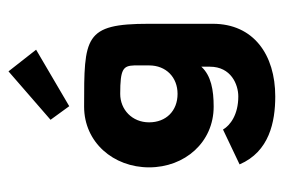

<svg xmlns="http://www.w3.org/2000/svg" viewBox="-128 -387 668 452"><g transform="rotate(-90 206.0 -161.0)"><path d="M376 -145C376 -297 345 -297 181 -297C97 -297 38 -228 38 -144C38 -60 97 8 181 8C220 8 254 2 275 -21V-1C275 49 233 66 205 66C162 66 137 47 127 30L45 69C75 139 145 153 205 153C303 153 376 102 376 6ZM144 -144C144 -184 174 -212 211 -212C270 -212 277 -205 278 -179V-144C278 -104 250 -77 211 -77C171 -77 144 -104 144 -144ZM150 -376 182 -332 315 -410 264 -475Z"/></g></svg>

Font: Hussar Tani
Style: Bold
Weight: 700
Foundry: Cannot Into Space Fonts
Version: Version 0.92